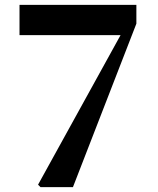

<svg xmlns="http://www.w3.org/2000/svg" viewBox="-20 -767 648 787"><path d="M146 0 136 -10 499 -668 482 -603V-623H60V-747H539V-670L279 0Z"/></svg>

Font: Noto Serif KR ExtraLight Black
Style: Regular
Weight: 900
Version: Version 2.003-H1;hotconv 1.1.1;makeotfexe 2.6.0